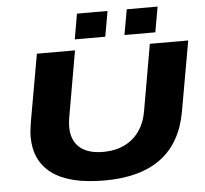

<svg xmlns="http://www.w3.org/2000/svg" viewBox="-59 -943 1085 1017"><g transform="rotate(-5 484.0 -434.5)"><path d="M363.8 -746.1 387.2 -880.9H549.8L525.9 -746.1ZM627.9 -746.1 651.9 -880.9H815.9L792 -746.1ZM456.1 12.2Q270 12.2 178 -55.7Q85.9 -123.5 85.9 -252Q85.9 -284.7 94.2 -332L157.2 -688H359.9L297.9 -333Q293.9 -310.1 293.9 -286.1Q293.9 -215.3 337.2 -177.2Q380.4 -139.2 461.9 -139.2Q556.6 -139.2 617.9 -189.9Q679.2 -240.7 695.8 -333L757.8 -688H961.9L896 -315.9Q837.9 12.2 456.1 12.2Z"/></g></svg>

Font: Archivo Expanded ExtraBold
Style: Italic
Weight: 800
Width: 7
Italic angle: -10°
Designer: Hector Gatti
Foundry: Omnibus-Type
Version: Version 2.001